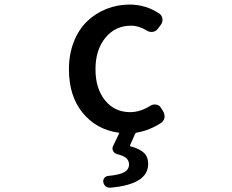

<svg xmlns="http://www.w3.org/2000/svg" viewBox="-20 -581 1040 861"><path d="M592.8 13.7Q587.9 14.6 585.9 18.6L563.5 70.3Q561.5 74.2 565.4 75.2Q605.5 85.9 625 104Q644.5 122.1 644.5 154.3Q644.5 246.1 474.6 260.7Q473.6 260.7 471.7 260.7Q461.9 260.7 454.1 254.9Q445.3 247.1 443.4 236.3Q441.4 225.6 447.8 217.3Q454.1 209 464.8 208Q516.6 203.1 537.6 190.9Q558.6 178.7 558.6 156.2Q558.6 139.6 546.4 128.4Q534.2 117.2 505.9 110.4Q493.2 107.4 487.3 96.2Q481.4 85 487.3 73.2L513.7 18.6Q515.6 14.6 510.7 13.7Q412.1 0 350.6 -75.2Q289.1 -150.4 289.1 -270.5Q289.1 -337.9 311 -393.6Q333 -449.2 370.6 -485.4Q408.2 -521.5 457.5 -541Q506.8 -560.5 561.5 -560.5Q634.8 -560.5 695.3 -519.5Q707 -510.7 708.5 -496.1Q710 -481.4 701.2 -469.7L686.5 -450.2Q677.7 -439.5 663.6 -438Q649.4 -436.5 637.7 -444.3Q603.5 -465.8 566.4 -465.8Q497.1 -465.8 452.6 -411.6Q408.2 -357.4 408.2 -270.5Q408.2 -183.6 451.2 -130.9Q494.1 -78.1 563.5 -78.1Q609.4 -78.1 655.3 -107.4Q667 -114.3 680.7 -111.8Q694.3 -109.4 701.2 -98.6L711.9 -81.1Q717.8 -71.3 717.8 -60.5Q717.8 -57.6 717.8 -53.7Q714.8 -39.1 703.1 -30.3Q677.7 -13.7 649.9 -2.4Q622.1 8.8 592.8 13.7Z"/></svg>

Font: Gen Jyuu Gothic L Monospace Medium
Style: Regular
Weight: 500
Designer: [Source Han Sans]
Ryoko NISHIZUKA  (kana & ideographs); Paul D. Hunt (Latin, Greek & Cyrillic); Wenlong ZHANG  (bopomofo
Version: Version 1.002.20150607